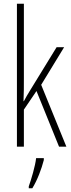

<svg xmlns="http://www.w3.org/2000/svg" viewBox="-20 -780 379 1021"><path d="M107 -365V-760H70V0H107V-197L174 -296L294 0H333L199 -329L321 -529H281L138 -296C126 -277 119 -264 107 -242H105C107 -285 107 -321 107 -365ZM213 71V61H172C168 101 146 175 133 211V221H152C179 177 201 118 213 71Z"/></svg>

Font: Noto Sans Telugu ExtraCondensed ExtraLight
Style: Regular
Weight: 200
Width: 2
Designer: Jelle Bosma - Monotype Design Team
Foundry: Monotype Imaging Inc.
Version: Version 2.005